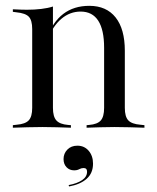

<svg xmlns="http://www.w3.org/2000/svg" viewBox="-20 -447 550 672"><path d="M129 -2.4Q100.8 -2.4 76.2 -1.6Q51.6 -0.8 25 0V-8.9L38.7 -10.5Q68.5 -12.9 80.6 -25.8Q92.7 -38.7 92.7 -69.4V-206.5H165.3V-69.4Q165.3 -38.7 177.4 -25.4Q189.5 -12.1 218.5 -9.7L228.2 -8.9V0Q202.4 -0.8 179 -1.6Q155.6 -2.4 129 -2.4ZM92.7 -206.5V-345.2Q92.7 -375.8 81 -388.3Q69.4 -400.8 37.1 -404L25 -405.6V-414.5Q41.9 -413.7 52.8 -413.3Q63.7 -412.9 74.2 -412.9Q100.8 -412.9 124.2 -415.7Q147.6 -418.5 165.3 -424.2V-414.5V-206.5ZM344.4 -206.5V-279.8Q344.4 -342.7 323.8 -374.6Q303.2 -406.5 262.1 -406.5Q225 -406.5 195.2 -381.5Q165.3 -356.5 146 -308.1L143.5 -312.9Q164.5 -370.2 201.6 -398.4Q238.7 -426.6 292.7 -426.6Q352.4 -426.6 384.7 -385.9Q416.9 -345.2 416.9 -269.4V-206.5ZM380.6 -2.4Q354.8 -2.4 331.5 -1.6Q308.1 -0.8 283.1 0V-8.9L291.9 -9.7Q321 -12.1 332.7 -25.4Q344.4 -38.7 344.4 -69.4V-206.5H416.9V-69.4Q416.9 -38.7 429 -25.8Q441.1 -12.9 471 -10.5L485.5 -8.9V0Q458.1 -0.8 433.5 -1.6Q408.9 -2.4 380.6 -2.4ZM221.8 205.6 220.2 200.8Q250 195.2 267.3 183.5Q284.7 171.8 284.7 154Q284.7 141.1 272.6 141.1Q264.5 141.1 257.3 145.2Q250 149.2 239.5 149.2Q223.4 149.2 212.9 138.3Q202.4 127.4 202.4 109.7Q202.4 90.3 215.7 76.6Q229 62.9 250.8 62.9Q275 62.9 290.3 80.6Q305.6 98.4 305.6 125.8Q305.6 158.9 283.5 178.6Q261.3 198.4 221.8 205.6Z"/></svg>

Font: Playfair 144pt SemiCondensed Light
Style: Regular
Weight: 300
Width: 4
Designer: Claus Eggers Sørensen
Foundry: Claus Eggers Sørensen
Version: Version 2.203